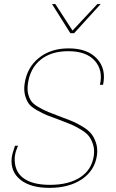

<svg xmlns="http://www.w3.org/2000/svg" viewBox="-20 -907 568 937"><path d="M221.2 9.8Q128.9 9.8 79.6 -29.8Q30.3 -69.3 37.1 -136.2Q39.1 -155.8 53.2 -195.8H67.9Q66.9 -193.4 62.7 -182.4Q58.6 -171.4 57.1 -167Q55.7 -162.6 54 -154.1Q52.2 -145.5 51.8 -138.2Q48.8 -72.3 93 -38.6Q137.2 -4.9 224.1 -4.9Q314.9 -4.9 371.6 -41.7Q428.2 -78.6 438 -147.9Q441.9 -178.2 433.8 -202.9Q425.8 -227.5 413.1 -243.4Q400.4 -259.3 374 -275.1Q347.7 -291 328.9 -298.8Q310.1 -306.6 275.9 -319.8Q231 -335.9 209.5 -344.7Q188 -353.5 159.7 -369.6Q131.3 -385.7 120.1 -401.6Q108.9 -417.5 102.3 -441.9Q95.7 -466.3 100.1 -498Q111.3 -577.1 169.4 -624Q227.5 -670.9 314.9 -670.9Q406.7 -670.9 453.1 -620.8Q499.5 -570.8 482.9 -493.2H467.8Q483.9 -564.5 442.4 -610.8Q400.9 -657.2 313 -657.2Q230 -657.2 178.5 -615.7Q127 -574.2 116.2 -499Q112.3 -470.7 117.2 -449.7Q122.1 -428.7 132.1 -414.1Q142.1 -399.4 167.2 -384.8Q192.4 -370.1 215.8 -360.4Q239.3 -350.6 284.2 -334Q316.4 -322.3 336.4 -313.7Q356.4 -305.2 383.8 -288.6Q411.1 -272 425.5 -254.2Q439.9 -236.3 448.7 -209Q457.5 -181.6 453.1 -148.9Q442.4 -74.7 379.9 -32.5Q317.4 9.8 221.2 9.8ZM233.9 -887.2H250L334 -757.8L455.1 -887.2H471.2L341.8 -745.1H323.2Z"/></svg>

Font: Human Sans Thin
Style: Italic
Weight: 100
Italic angle: -8°
Designer: Tim Radville
Foundry: Continuum
Version: Version 1.000;FEAKit 1.0